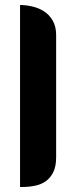

<svg xmlns="http://www.w3.org/2000/svg" viewBox="-20 -746 299 766"><path d="M60 -726Q84 -726 109.5 -720Q135 -714 156 -700.5Q177 -687 190.5 -663.5Q204 -640 204 -606V-119Q204 -82 192.5 -59Q181 -36 162.5 -23Q144 -10 119.5 -5Q95 0 70 0H60Z"/></svg>

Font: Kenia
Style: Regular
Weight: 400
Designer: Julia Petretta
Foundry: Julia Petretta
Version: Version 1.001